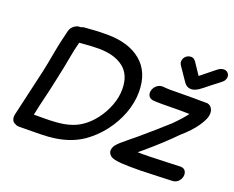

<svg xmlns="http://www.w3.org/2000/svg" viewBox="-120 -972 1440 1181"><g transform="rotate(20 599.5 -381.0)"><path d="M98 2 189 1Q251 1 290 -2Q420 -12 508 -72Q570 -115 617.5 -176.5Q665 -238 691.5 -309Q718 -380 718 -451Q718 -580 636.5 -648Q555 -716 413 -716Q369 -716 337.5 -714Q306 -712 266 -709Q257 -708 246 -703H242Q222 -704 203.5 -690Q185 -676 179 -655L174 -634Q155 -558 145 -501Q131 -421 119 -367L49 -63Q44 -42 50 -26Q56 -10 72 -5Q82 2 95 2H98ZM211 -99H158Q171 -162 192 -248L200 -282L218 -365Q233 -433 246 -505Q255 -558 269 -610L297 -612Q349 -617 395 -617Q497 -617 556.5 -571.5Q616 -526 616 -431Q616 -379 596 -325.5Q576 -272 541 -225.5Q506 -179 462 -150Q402 -109 303 -102Q270 -99 211 -99ZM891 0Q941 -1 1013 -4Q1085 -7 1093 -7Q1119 -7 1134.5 -22Q1150 -37 1153.5 -57Q1157 -77 1147.5 -92Q1138 -107 1114 -107Q1106 -107 1034 -104Q963 -101 911 -100Q866 -99 837 -100L865 -123Q970 -212 1044 -288Q1108 -344 1139 -390Q1161 -422 1170 -447Q1184 -490 1162 -516Q1156 -524 1146 -527L1140 -529Q1138 -529 1136 -530H1093Q1046 -531 964 -530Q881 -528 850 -532Q825 -534 808 -520.5Q791 -507 785 -487.5Q779 -468 786.5 -452Q794 -436 816 -432Q852 -428 985 -431Q1018 -431 1056 -430Q1030 -394 976 -340Q908 -278 808 -193L752 -147L714 -115L700 -101Q695 -96 692 -92Q688 -88 685 -82Q675 -64 677 -47Q682 -26 702 -15Q711 -11 723 -8Q740 -4 769 -2Q813 1 891 0ZM1012 -577Q1034 -577 1060 -594Q1074 -603 1123 -643Q1138 -654 1152 -665Q1165 -676 1176 -684Q1187 -692 1193 -703Q1199 -714 1199 -723Q1199 -739 1188.5 -749.5Q1178 -760 1163 -760Q1145 -760 1126 -747Q1115 -739 1070 -702L1029 -669L978 -745Q965 -764 947 -764Q926 -764 911.5 -750Q897 -736 897 -715Q897 -703 907 -689L965 -604Q983 -577 1012 -577Z"/></g></svg>

Font: Balsamiq Sans
Style: Italic
Weight: 400
Italic angle: -12°
Designer: Michael Angeles
Foundry: Balsamiq SRL
Version: Version 1.020; ttfautohint (v1.8.4.7-5d5b);gftools[0.9.26]